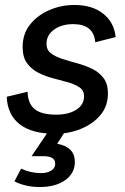

<svg xmlns="http://www.w3.org/2000/svg" viewBox="-20 -529 501 772"><path d="M203 9Q108 9 59 -29.5Q10 -68 7 -140L91 -160Q92 -113 119 -90.5Q146 -68 206 -68Q256 -68 287 -88Q318 -108 318 -142Q318 -165 300 -177.5Q282 -190 254 -198Q226 -206 194.5 -214Q163 -222 135 -236Q107 -250 89 -274.5Q71 -299 71 -340Q71 -393 101 -430.5Q131 -468 178.5 -488.5Q226 -509 279 -509Q351 -509 395 -474Q439 -439 445 -380L363 -359Q357 -432 274 -432Q228 -432 197.5 -410Q167 -388 167 -353Q167 -328 185 -314.5Q203 -301 231 -292Q259 -283 290.5 -274.5Q322 -266 350 -252.5Q378 -239 396 -215.5Q414 -192 414 -153Q414 -102 383.5 -66Q353 -30 304.5 -10.5Q256 9 203 9ZM140 223Q109 223 82.5 216.5Q56 210 38 200L65 149Q102 167 145 167Q170 167 186 157Q202 147 202 129Q202 99 155 99H107L186 -18H253L210 49Q281 62 281 122Q281 168 242 195.5Q203 223 140 223Z"/></svg>

Font: Livvic Medium
Style: Italic
Weight: 500
Italic angle: -10°
Designer: Jacques Le Bailly, Baron von Fonthausen
Version: Version 1.001; ttfautohint (v1.8.2)